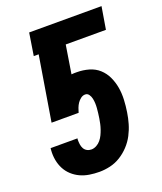

<svg xmlns="http://www.w3.org/2000/svg" viewBox="-138 -824 775 920"><g transform="rotate(-20 250.0 -363.5)"><path d="M210 8Q184 8 159 4Q134 0 112.5 -10Q91 -20 73.5 -36Q56 -52 45 -73Q34 -94 29.5 -118.5Q25 -143 27 -169L28 -179H165L164 -172Q164 -161 165.5 -149Q167 -137 172.5 -127Q178 -117 188 -111.5Q198 -106 210 -106Q223 -106 236 -113Q249 -120 258 -131Q267 -142 273 -154.5Q279 -167 283.5 -180Q288 -193 291 -206.5Q294 -220 296 -233Q298 -246 299.5 -258.5Q301 -271 302 -283.5Q303 -296 302.5 -308Q302 -320 299.5 -332Q297 -344 290 -354Q283 -364 271 -364Q259 -364 248.5 -356Q238 -348 231 -337.5Q224 -327 219.5 -315Q215 -303 212 -292H74L128 -621H103L121 -735H490L471 -621H266L243 -477Q250 -478 257 -478Q264 -478 271 -478Q302 -478 331.5 -469.5Q361 -461 382.5 -441.5Q404 -422 416.5 -395Q429 -368 434 -338.5Q439 -309 437.5 -277Q436 -245 431 -214Q427 -187 419 -159.5Q411 -132 397.5 -106Q384 -80 363.5 -58Q343 -36 318 -20.5Q293 -5 265 1.5Q237 8 210 8Z"/></g></svg>

Font: Iosevka Curly Heavy Oblique
Style: Regular
Weight: 900
Italic angle: -9°
Monospace: yes
Designer: Belleve Invis
Foundry: Belleve Invis
Version: Version 11.1.0; ttfautohint (v1.8.3)